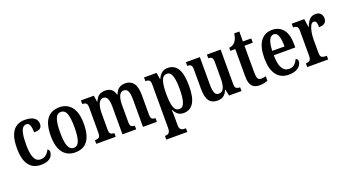

<svg xmlns="http://www.w3.org/2000/svg" viewBox="-60 -1330 4049 2233"><g transform="rotate(-20 1965.0 -213.5)"><path d="M236 10Q178 10 133.5 -17.5Q89 -45 64 -105.5Q39 -166 39 -265Q39 -373 65 -434.5Q91 -496 135 -521.5Q179 -547 233 -547Q313 -547 351 -518.5Q389 -490 389 -444Q389 -410 369 -391.5Q349 -373 291 -373Q291 -422 279.5 -457.5Q268 -493 236 -493Q211 -493 192.5 -473Q174 -453 164 -403.5Q154 -354 154 -266Q154 -162 178 -107Q202 -52 256 -52Q298 -52 326 -76.5Q354 -101 368 -134Q377 -128 383 -118.5Q389 -109 389 -94Q389 -71 375 -47Q361 -23 327.5 -6.5Q294 10 236 10Z M662 10Q567 10 512.5 -59Q458 -128 458 -269Q458 -410 510.5 -478.5Q563 -547 665 -547Q759 -547 813.5 -478.5Q868 -410 868 -269Q868 10 662 10ZM664 -46Q713 -46 732.5 -102.5Q752 -159 752 -269Q752 -379 732.5 -434.5Q713 -490 663 -490Q614 -490 594 -434.5Q574 -379 574 -269Q574 -159 594.5 -102.5Q615 -46 664 -46Z M924 0V-46H933Q960 -46 975.5 -58Q991 -70 991 -117V-424Q991 -468 975 -479.5Q959 -491 932 -491H929V-536H1089L1100 -458H1105Q1124 -505 1153.5 -526Q1183 -547 1232 -547Q1274 -547 1304 -526.5Q1334 -506 1349 -454H1353Q1370 -504 1402 -525.5Q1434 -547 1480 -547Q1544 -547 1580 -500.5Q1616 -454 1616 -352V-117Q1616 -71 1630 -58.5Q1644 -46 1671 -46H1674V0H1502V-340Q1502 -404 1487.5 -439.5Q1473 -475 1436 -475Q1408 -475 1391.5 -455Q1375 -435 1367.5 -401.5Q1360 -368 1360 -329V-117Q1360 -71 1374 -58.5Q1388 -46 1415 -46H1418V0H1248V-340Q1248 -404 1233.5 -439.5Q1219 -475 1182 -475Q1154 -475 1137 -453Q1120 -431 1112 -394.5Q1104 -358 1104 -316V-112Q1104 -69 1120 -57.5Q1136 -46 1163 -46H1165V0Z M1706 232V186H1714Q1727 186 1740.5 181Q1754 176 1763 161.5Q1772 147 1772 117V-421Q1772 -466 1757 -478Q1742 -490 1718 -490H1710V-536H1865L1878 -455H1882Q1899 -495 1928.5 -520.5Q1958 -546 2005 -546Q2085 -546 2127 -479.5Q2169 -413 2169 -268Q2169 -123 2127 -56Q2085 11 2003 11Q1960 11 1932.5 -11Q1905 -33 1888 -71H1884Q1886 -49 1886.5 -20Q1887 9 1887 42V119Q1887 149 1896 163Q1905 177 1918.5 181.5Q1932 186 1945 186H1966V232ZM1974 -50Q2017 -50 2035.5 -106.5Q2054 -163 2054 -270Q2054 -374 2036 -429.5Q2018 -485 1975 -485Q1923 -485 1905 -427.5Q1887 -370 1887 -270Q1887 -163 1905 -106.5Q1923 -50 1974 -50Z M2423 10Q2353 10 2320 -37Q2287 -84 2287 -187V-421Q2287 -465 2273.5 -477.5Q2260 -490 2232 -490H2228V-536H2401V-200Q2401 -130 2414 -95.5Q2427 -61 2466 -61Q2509 -61 2527 -104.5Q2545 -148 2545 -220V-421Q2545 -467 2530 -478.5Q2515 -490 2491 -490H2488V-536H2658V-112Q2658 -68 2674.5 -57Q2691 -46 2715 -46H2721V0H2567L2551 -78H2547Q2526 -29 2495.5 -9.5Q2465 10 2423 10Z M2942 10Q2883 10 2851.5 -24.5Q2820 -59 2820 -146V-483H2759V-521Q2787 -524 2805.5 -535Q2824 -546 2836 -562Q2848 -577 2856.5 -598.5Q2865 -620 2871 -659H2934V-536H3037V-483H2934V-151Q2934 -101 2945.5 -78.5Q2957 -56 2987 -56Q3018 -56 3045 -65V-9Q3031 -3 3005 3.5Q2979 10 2942 10Z M3305 10Q3205 10 3153 -62Q3101 -134 3101 -264Q3101 -405 3152.5 -476Q3204 -547 3297 -547Q3383 -547 3432.5 -485.5Q3482 -424 3482 -305V-262H3216Q3217 -154 3246.5 -103Q3276 -52 3332 -52Q3374 -52 3400 -76.5Q3426 -101 3440 -135Q3451 -131 3458.5 -122Q3466 -113 3466 -97Q3466 -74 3449.5 -49Q3433 -24 3397.5 -7Q3362 10 3305 10ZM3369 -316Q3369 -396 3353 -444Q3337 -492 3299 -492Q3261 -492 3240 -446.5Q3219 -401 3217 -316Z M3535 0V-46H3538Q3565 -46 3582.5 -58.5Q3600 -71 3600 -118V-422Q3600 -466 3584 -478Q3568 -490 3541 -490H3538V-536H3693L3708 -432H3711Q3729 -483 3757.5 -515Q3786 -547 3834 -547Q3877 -547 3897.5 -524Q3918 -501 3918 -465Q3918 -389 3823 -389Q3823 -431 3815 -450.5Q3807 -470 3784 -470Q3761 -470 3745.5 -440.5Q3730 -411 3722 -366Q3714 -321 3714 -276V-113Q3714 -69 3730.5 -57.5Q3747 -46 3771 -46H3794V0Z"/></g></svg>

Font: Noto Serif Tamil ExtraCondensed SemiBold
Style: Italic
Weight: 600
Width: 2
Italic angle: -12°
Designer: Indian Type Foundry, Tom Grace, and the Monotype Design Team
Foundry: Monotype Imaging Inc.
Version: Version 2.003; ttfautohint (v1.8.4.7-5d5b)